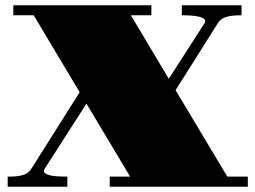

<svg xmlns="http://www.w3.org/2000/svg" viewBox="-20 -712 974 732"><path d="M9.3 -38.6Q30.8 -38.6 45.7 -40.3Q60.5 -42 70.8 -45.7Q81.1 -49.3 87.9 -55.2Q94.7 -61 99.6 -68.8L283.7 -360.4L108.4 -653.8H30.8V-691.9H557.1V-653.8H479L623.5 -411.6L760.7 -625Q762.2 -627 762.2 -631.3Q762.2 -637.7 755.6 -641.8Q749 -646 737.3 -648.7Q725.6 -651.4 709.2 -652.6Q692.9 -653.8 673.3 -653.8V-691.9H900.9V-653.8Q879.4 -653.8 864.3 -651.9Q849.1 -649.9 838.9 -646.2Q828.6 -642.6 822 -637Q815.4 -631.3 810.5 -623.5L649.4 -368.2L846.7 -38.6H924.8V0H398.4V-38.6H476.1L309.6 -316.9L148.9 -66.4Q147.5 -64 147.5 -61Q147.5 -54.2 154.1 -50Q160.6 -45.9 172.6 -43.2Q184.6 -40.5 200.9 -39.6Q217.3 -38.6 236.8 -38.6V0H9.3Z"/></svg>

Font: GravitasOne
Style: Regular
Weight: 400
Designer: Riccardo De Franceschi
Foundry: Sorkin Type Co.
Version: Version 1.001